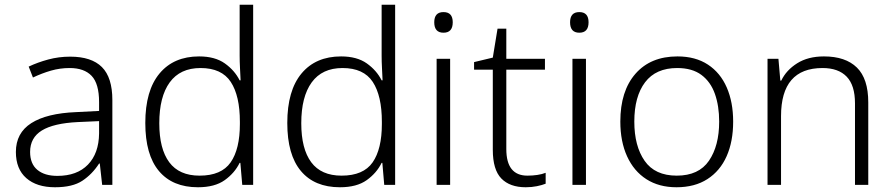

<svg xmlns="http://www.w3.org/2000/svg" viewBox="-20 -780 3766 810"><path d="M276 -541Q366 -541 410 -497Q454 -453 454 -358V0H411L401 -90H398Q369 -45 327.5 -17.5Q286 10 212 10Q135 10 91 -28.5Q47 -67 47 -139Q47 -219 112 -260.5Q177 -302 301 -307L398 -312V-349Q398 -427 366.5 -460Q335 -493 274 -493Q233 -493 195 -482Q157 -471 119 -453L101 -499Q139 -517 183.5 -529Q228 -541 276 -541ZM308 -265Q206 -260 156.5 -229.5Q107 -199 107 -139Q107 -89 137.5 -63.5Q168 -38 222 -38Q305 -38 351 -85.5Q397 -133 398 -217V-269Z M815 10Q708 10 650.5 -58.5Q593 -127 593 -261Q593 -398 653 -470Q713 -542 820 -542Q887 -542 928.5 -512.5Q970 -483 991 -441H995Q994 -464 992.5 -492.5Q991 -521 991 -545V-760H1048V0H1002L994 -93H991Q970 -50 928 -20Q886 10 815 10ZM822 -39Q914 -39 953 -95Q992 -151 992 -257V-266Q992 -376 953.5 -434.5Q915 -493 826 -493Q740 -493 696 -432.5Q652 -372 652 -260Q652 -152 694 -95.5Q736 -39 822 -39Z M1414 10Q1307 10 1249.5 -58.5Q1192 -127 1192 -261Q1192 -398 1252 -470Q1312 -542 1419 -542Q1486 -542 1527.5 -512.5Q1569 -483 1590 -441H1594Q1593 -464 1591.5 -492.5Q1590 -521 1590 -545V-760H1647V0H1601L1593 -93H1590Q1569 -50 1527 -20Q1485 10 1414 10ZM1421 -39Q1513 -39 1552 -95Q1591 -151 1591 -257V-266Q1591 -376 1552.5 -434.5Q1514 -493 1425 -493Q1339 -493 1295 -432.5Q1251 -372 1251 -260Q1251 -152 1293 -95.5Q1335 -39 1421 -39Z M1851 -729Q1890 -729 1890 -686Q1890 -642 1851 -642Q1812 -642 1812 -686Q1812 -729 1851 -729ZM1879 -532V0H1822V-532Z M2205 -39Q2227 -39 2247 -42Q2267 -45 2282 -51V-5Q2267 1 2245 5.5Q2223 10 2198 10Q2131 10 2095 -27Q2059 -64 2059 -148V-486H1980V-518L2059 -537L2079 -659H2116V-532H2279V-486H2116V-151Q2116 -39 2205 -39Z M2424 -729Q2463 -729 2463 -686Q2463 -642 2424 -642Q2385 -642 2385 -686Q2385 -729 2424 -729ZM2452 -532V0H2395V-532Z M3073 -267Q3073 -183 3045.5 -121Q3018 -59 2964.5 -24.5Q2911 10 2834 10Q2760 10 2707 -24Q2654 -58 2625.5 -120.5Q2597 -183 2597 -267Q2597 -396 2661 -469Q2725 -542 2838 -542Q2914 -542 2966.5 -507.5Q3019 -473 3046 -411Q3073 -349 3073 -267ZM2656 -267Q2656 -164 2699.5 -101.5Q2743 -39 2835 -39Q2928 -39 2971 -102Q3014 -165 3014 -267Q3014 -333 2996 -384Q2978 -435 2939 -464Q2900 -493 2837 -493Q2747 -493 2701.5 -433Q2656 -373 2656 -267Z M3456 -542Q3547 -542 3595 -495Q3643 -448 3643 -348V0H3587V-344Q3587 -420 3552 -456.5Q3517 -493 3450 -493Q3275 -493 3275 -290V0H3218V-532H3264L3272 -440H3276Q3297 -484 3343 -513Q3389 -542 3456 -542Z"/></svg>

Font: Noto Sans Canadian Aboriginal Light
Style: Regular
Weight: 300
Designer: Monotype Design Team, Typotheque's Kevin King
Foundry: Monotype Imaging Inc.
Version: Version 2.004; ttfautohint (v1.8.4.7-5d5b)